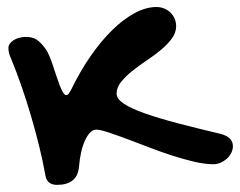

<svg xmlns="http://www.w3.org/2000/svg" viewBox="-20 -536 681 545"><path d="M480 -461.9Q480 -442.9 467.5 -426.3Q455.1 -409.7 436.3 -394Q417.5 -378.4 395.5 -363.8Q373.5 -349.1 354.7 -334Q335.9 -318.8 323.5 -303.2Q311 -287.6 311 -270Q311 -255.4 331.5 -241.7Q352.1 -228 390.6 -214.4Q429.2 -200.7 483.9 -186.3Q538.6 -171.9 606.9 -155.8Q641.1 -146.5 641.1 -121.1Q641.1 -111.3 636.5 -102.1Q631.8 -92.8 624 -85.7Q616.2 -78.6 606.2 -74.2Q596.2 -69.8 585.9 -69.8Q561.5 -69.8 530.5 -77.1Q499.5 -84.5 466.3 -95.2Q433.1 -106 399.9 -118.9Q366.7 -131.8 337.6 -142.6Q308.6 -153.3 286.4 -160.6Q264.2 -168 252.9 -168Q244.1 -168 236.1 -159.9Q228 -151.9 221.4 -137.7Q214.8 -123.5 210.4 -104.2Q206.1 -85 204.1 -62Q201.7 -36.1 185.8 -23.7Q169.9 -11.2 142.1 -11.2Q113.3 -11.2 108.9 -38.1Q101.6 -79.1 91.1 -121.6Q80.6 -164.1 68.1 -206.5Q55.7 -249 41.3 -290.5Q26.9 -332 11.2 -370.1Q7.3 -378.4 5.6 -385.5Q3.9 -392.6 3.9 -399.9Q3.9 -406.2 7.8 -411.9Q11.7 -417.5 18.6 -421.9Q25.4 -426.3 34.4 -428.7Q43.5 -431.2 53.2 -431.2Q73.2 -431.2 85 -422.9Q96.7 -414.6 108.9 -397.9Q114.7 -390.1 120.1 -377.2Q125.5 -364.3 130.4 -349.6Q135.3 -335 140.1 -320.1Q145 -305.2 149.7 -293.2Q154.3 -281.2 158.9 -273.7Q163.6 -266.1 168 -266.1Q171.9 -266.1 174.6 -269.5Q177.2 -272.9 181.2 -279.8Q206.5 -332.5 236.8 -376.2Q267.1 -419.9 298.8 -450.9Q330.6 -481.9 362.5 -499Q394.5 -516.1 423.8 -516.1Q435.5 -516.1 445.8 -512Q456.1 -507.8 463.6 -500.5Q471.2 -493.2 475.6 -483.2Q480 -473.1 480 -461.9Z"/></svg>

Font: Gochi Hand Cyrillic
Style: Regular
Weight: 400
Designer: Juan Pablo del Peral; Denis Ignatov
Foundry: Juan Pablo del Peral; Denis Ignatov
Version: Version 1.00 June 29, 2018, initial release